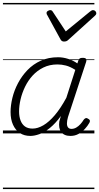

<svg xmlns="http://www.w3.org/2000/svg" viewBox="-20 -909 676 1308"><path d="M187 17Q145 17 115 -3Q85 -23 68.5 -59.5Q52 -96 52 -146Q52 -191 64.5 -242.5Q77 -294 103 -343Q129 -392 167.5 -432Q206 -472 258 -495.5Q310 -519 376 -519Q409 -519 444 -508Q479 -497 507 -477L513 -495Q517 -507 523.5 -511Q530 -515 543 -515Q562 -515 566.5 -507.5Q571 -500 567 -488L443 -111Q436 -86 436 -68Q436 -50 444 -40.5Q452 -31 467 -31Q484 -31 499.5 -40Q515 -49 528 -63.5Q541 -78 550 -93Q555 -100 562.5 -103.5Q570 -107 580 -100Q592 -94 592.5 -86Q593 -78 588 -71Q577 -51 558.5 -31Q540 -11 515.5 3Q491 17 460 17Q438 17 422 10Q406 3 396.5 -10Q387 -23 384 -41Q381 -59 384 -81Q387 -91 389.5 -100.5Q392 -110 395 -119Q357 -67 319.5 -37Q282 -7 248 5Q214 17 187 17ZM110 -150Q110 -115 120 -88.5Q130 -62 150 -47.5Q170 -33 202 -33Q237 -33 275.5 -55.5Q314 -78 353.5 -124.5Q393 -171 432 -243L493 -433Q458 -455 429 -462.5Q400 -470 372 -470Q318 -470 275.5 -449Q233 -428 202 -394Q171 -360 150.5 -317.5Q130 -275 120 -231.5Q110 -188 110 -150ZM614 -840Q623 -840 629.5 -833.5Q636 -827 636 -819Q636 -813 633.5 -809.5Q631 -806 627 -802L447 -639Q439 -631 432 -628.5Q425 -626 416 -626Q409 -626 403 -629Q397 -632 392 -641L303 -804Q300 -808 298.5 -812Q297 -816 297 -820Q297 -829 306 -834.5Q315 -840 321 -840Q328 -840 332 -837.5Q336 -835 339 -830L428 -695L593 -830Q600 -835 604 -837.5Q608 -840 614 -840ZM0 369H623V379H0ZM0 -20H623V0H0ZM0 -505H623V-500H0ZM0 -889H623V-879H0Z"/></svg>

Font: Playwrite HR Guides
Style: Regular
Weight: 400
Designer: Veronika Burian, José Scaglione
Foundry: TypeTogether
Version: Version 1.003